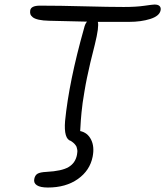

<svg xmlns="http://www.w3.org/2000/svg" viewBox="-20 -651 732 850"><path d="M191.9 179.2Q158.7 179.2 143.3 169.2Q127.9 159.2 131.8 141.1Q134.8 125 146 118.2Q157.2 111.3 186 109.9Q253.9 106.4 283.9 88.4Q314 70.3 320.8 34.2Q322.3 26.9 322.5 20.8Q322.8 14.6 321.5 9.5Q320.3 4.4 319.3 0.5Q318.4 -3.4 315.2 -7.3Q312 -11.2 310.5 -13.4Q309.1 -15.6 304.9 -18.8Q300.8 -22 299.6 -22.9Q298.3 -23.9 293.9 -26.9Q261.7 -35.6 268.1 -115.2Q285.6 -291 352.1 -525.9Q356.4 -545.4 365.2 -555.2Q267.1 -557.1 198.2 -559.1Q170.4 -559.6 151.9 -563.7Q133.3 -567.9 125 -574.7Q116.7 -581.5 114.5 -588.6Q112.3 -595.7 113.8 -605Q117.2 -626 157.2 -626Q243.7 -626 354 -623Q464.4 -620.1 527.8 -620.1Q582 -620.1 619.1 -625.5Q656.2 -630.9 664.1 -630.9Q680.2 -630.9 686.8 -623.8Q693.4 -616.7 690.9 -605Q686 -580.1 645.3 -567.1Q604.5 -554.2 551.8 -554.2H413.1Q419.4 -533.2 399.9 -454.1Q389.2 -413.6 380.1 -374.5Q371.1 -335.4 365 -306.2Q358.9 -276.9 353.8 -245.6Q348.6 -214.4 345.9 -195.8Q343.3 -177.2 340.8 -152.3Q338.4 -127.4 337.9 -118.9Q337.4 -110.4 336.2 -90.8Q335 -71.3 335 -70.8Q367.7 -64 383.3 -32.7Q398.9 -1.5 390.1 43Q377.9 104 324.7 141.6Q271.5 179.2 191.9 179.2Z"/></svg>

Font: Shantell Sans Irregular
Style: Italic
Weight: 300
Italic angle: -11.31°
Designer: Stephen Nixon, Anya Danilova, Shantell Martin
Foundry: Arrow Type
Version: Version 1.006;[9816181b4]